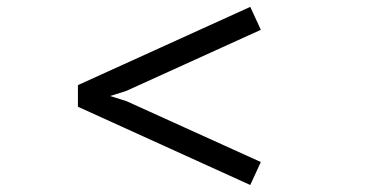

<svg xmlns="http://www.w3.org/2000/svg" viewBox="-20 -547 1119 551"><path d="M203.6 -302.7 698.2 -527.3 728.5 -461.4 341.3 -285.6 295.9 -271.5 342.8 -256.8 728.5 -82 698.2 -16.1 203.6 -240.7Z"/></svg>

Font: Sarina
Style: Regular
Weight: 400
Designer: James Grieshaber
Foundry: James Grieshaber
Version: Version 1.001